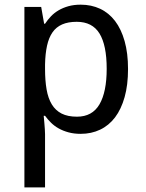

<svg xmlns="http://www.w3.org/2000/svg" viewBox="-20 -566 626 826"><path d="M327.1 9.8Q298.3 9.8 274.9 3.4Q251.5 -2.9 232.7 -13.4Q213.9 -23.9 199.5 -38.1Q185.1 -52.2 173.8 -67.9H168Q169.4 -51.3 170.9 -36.1Q171.9 -23.4 172.9 -10Q173.8 3.4 173.8 11.2V240.2H85V-536.1H157.2L169.9 -463.9H173.8Q185.1 -481 199.2 -495.8Q213.4 -510.7 232.2 -521.7Q251 -532.7 274.4 -539.3Q297.9 -545.9 327.1 -545.9Q373 -545.9 410.6 -528.3Q448.2 -510.7 474.9 -475.8Q501.5 -440.9 516.1 -389.2Q530.8 -337.4 530.8 -269Q530.8 -200.2 516.1 -148.2Q501.5 -96.2 474.9 -61Q448.2 -25.9 410.6 -8.1Q373 9.8 327.1 9.8ZM310.1 -472.2Q272.9 -472.2 247.3 -460.9Q221.7 -449.7 205.8 -426.8Q189.9 -403.8 182.4 -369.6Q174.8 -335.4 173.8 -289.1V-269Q173.8 -219.7 180.4 -181.4Q187 -143.1 202.9 -116.9Q218.8 -90.8 245.1 -77.4Q271.5 -64 311 -64Q377 -64 408 -117.2Q439 -170.4 439 -270Q439 -371.6 408 -421.9Q377 -472.2 310.1 -472.2Z"/></svg>

Font: Genotype
Style: Regular
Weight: 400
Foundry: Ascender Corporation
Version: Version 1.00